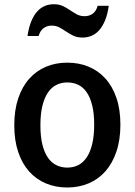

<svg xmlns="http://www.w3.org/2000/svg" viewBox="-20 -854 621 886"><path d="M45.9 -275.9Q45.9 -345.7 64 -399.7Q82 -453.6 114.5 -490.2Q147 -526.9 191.9 -545.9Q236.8 -564.9 290.5 -564.9Q343.8 -564.9 388.7 -546.4Q433.6 -527.8 466.3 -491.7Q499 -455.6 517.3 -402.1Q535.6 -348.6 535.6 -278.8Q535.6 -209 517.3 -154.8Q499 -100.6 466.6 -63.7Q434.1 -26.9 388.9 -7.8Q343.8 11.2 290.5 11.2Q236.8 11.2 191.9 -7.6Q147 -26.4 114.5 -62.7Q82 -99.1 64 -152.6Q45.9 -206.1 45.9 -275.9ZM290.5 -80.6Q318.4 -80.6 341.1 -92Q363.8 -103.5 380.1 -127.7Q396.5 -151.9 405.5 -189.5Q414.6 -227.1 414.6 -278.8Q414.6 -330.6 405.5 -367.4Q396.5 -404.3 380.1 -428Q363.8 -451.7 341.1 -462.6Q318.4 -473.6 290.5 -473.6Q263.2 -473.6 240.2 -462.2Q217.3 -450.7 200.9 -426.5Q184.6 -402.3 175.5 -365Q166.5 -327.6 166.5 -275.9Q166.5 -224.1 175.5 -187.3Q184.6 -150.4 200.9 -126.7Q217.3 -103 240.2 -91.8Q263.2 -80.6 290.5 -80.6ZM361.3 -680.7Q336.4 -680.7 318.6 -689.2Q300.8 -697.8 285.4 -708.3Q270 -718.8 254.4 -727.3Q238.8 -735.8 217.8 -735.8Q197.8 -735.8 181.6 -724.4Q165.5 -712.9 158.2 -688H106.9Q112.8 -728 124.5 -756.1Q136.2 -784.2 152.1 -801.5Q168 -818.8 187.3 -826.7Q206.5 -834.5 228 -834.5Q252.9 -834.5 270.5 -825.9Q288.1 -817.4 303.5 -806.9Q318.8 -796.4 334.5 -787.8Q350.1 -779.3 371.1 -779.3Q391.1 -779.3 407.2 -790.3Q423.3 -801.3 430.7 -827.1H481.9Q476.1 -786.6 464.4 -758.8Q452.6 -731 436.8 -713.6Q420.9 -696.3 401.6 -688.5Q382.3 -680.7 361.3 -680.7Z"/></svg>

Font: Tauri
Style: Regular
Weight: 400
Designer: Yvonne Schüttler
Foundry: Yvonne Schüttler
Version: Version 1.003; ttfautohint (v0.93.8-669f) -l 13 -r 13 -G 200